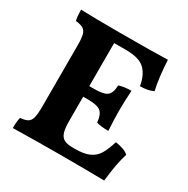

<svg xmlns="http://www.w3.org/2000/svg" viewBox="-156 -817 938 958"><g transform="rotate(30 313.0 -338.0)"><path d="M599 -164Q579 -103 568 2Q468 0 328 0Q183 0 42 3Q42 -37 48 -59Q76 -61 90.5 -69.5Q105 -78 110.5 -99.5Q116 -121 116 -165V-517Q116 -558 110.5 -577.5Q105 -597 91 -605.5Q77 -614 48 -617Q42 -636 42 -679Q120 -676 267 -676Q471 -676 542 -679Q544 -637 549.5 -589Q555 -541 563 -510Q533 -495 487 -495Q478 -553 446 -585Q414 -617 337 -617H268V-369H297Q351 -369 370.5 -384.5Q390 -400 391 -444Q421 -454 462 -454Q458 -388 458 -340Q458 -285 462 -223Q416 -223 393 -231Q389 -276 369 -292Q349 -308 297 -308H268V-168Q268 -125 275.5 -102.5Q283 -80 300.5 -71Q318 -62 352 -62H364Q414 -62 444 -75.5Q474 -89 491 -116.5Q508 -144 523 -193Q578 -185 599 -164Z"/></g></svg>

Font: Vollkorn SC
Style: Bold
Weight: 700
Designer: Friedrich Althausen
Foundry: Friedrich Althausen
Version: Version 4.015